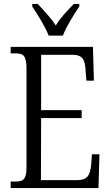

<svg xmlns="http://www.w3.org/2000/svg" viewBox="-20 -951 560 971"><path d="M226 -771H298C315 -816 355 -880 381 -918V-931H353C319 -895 287 -863 262 -822C236 -863 204 -895 171 -931H143V-918C169 -880 209 -816 226 -771ZM34 0H478L483 -171H445L441 -116C435 -65 423 -40 369 -40H187L188 -354H393V-394H188V-674H344C398 -674 410 -651 413 -592L417 -543H455L450 -714H34V-681H58C98 -681 114 -671 114 -603V-108C114 -44 99 -33 58 -33H34Z"/></svg>

Font: Noto Serif Armenian Condensed Light
Style: Regular
Weight: 300
Width: 3
Designer: Monotype Design Team
Foundry: Monotype Imaging Inc.
Version: Version 2.008